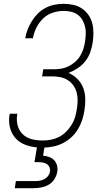

<svg xmlns="http://www.w3.org/2000/svg" viewBox="-20 -763 540 1003"><path d="M57 220 63 183H163Q175 183 187.5 181Q200 179 211.5 173Q223 167 231 156.5Q239 146 241 134Q243 122 238.5 111Q234 100 224.5 94Q215 88 203.5 86Q192 84 180 84H160L173 7Q139 4 109 -8Q79 -20 59 -43.5Q39 -67 31.5 -99Q24 -131 30 -164L31 -169H71L70 -165Q65 -136 72 -108.5Q79 -81 98.5 -62Q118 -43 145.5 -36Q173 -29 202 -29Q224 -29 245.5 -33Q267 -37 287 -47Q307 -57 323.5 -73Q340 -89 352.5 -108.5Q365 -128 371.5 -149Q378 -170 381 -191Q385 -213 385.5 -235Q386 -257 381 -277.5Q376 -298 364.5 -315Q353 -332 335.5 -343.5Q318 -355 297 -359.5Q276 -364 254 -364H200L206 -401H260Q279 -401 298.5 -404Q318 -407 336.5 -416Q355 -425 371 -438.5Q387 -452 398 -469.5Q409 -487 415 -506Q421 -525 424 -544Q427 -564 428 -584Q429 -604 424.5 -623Q420 -642 410.5 -658.5Q401 -675 386 -686Q371 -697 352 -701.5Q333 -706 313 -706Q285 -706 256.5 -697Q228 -688 206 -667Q184 -646 170.5 -619Q157 -592 152 -564V-563H112V-564Q116 -588 125 -610.5Q134 -633 147.5 -654.5Q161 -676 179 -693.5Q197 -711 219.5 -722.5Q242 -734 266 -738.5Q290 -743 313 -743Q339 -743 363.5 -737.5Q388 -732 408 -718.5Q428 -705 442 -685Q456 -665 462 -641Q468 -617 468 -591Q468 -565 464 -539Q460 -514 451 -489Q442 -464 425.5 -443Q409 -422 385.5 -406.5Q362 -391 338 -382Q364 -371 384.5 -350.5Q405 -330 415 -303Q425 -276 425.5 -246Q426 -216 421 -185Q417 -160 409 -135.5Q401 -111 387.5 -88.5Q374 -66 354.5 -47.5Q335 -29 311 -16.5Q287 -4 262.5 1.5Q238 7 212 8L205 50Q222 52 237.5 57.5Q253 63 263.5 74.5Q274 86 278 102Q282 118 279 135Q276 154 264.5 172.5Q253 191 235 201.5Q217 212 196.5 216Q176 220 157 220Z"/></svg>

Font: Iosevka SS18 Extralight
Style: Italic
Weight: 200
Italic angle: -9°
Monospace: yes
Designer: Belleve Invis
Foundry: Belleve Invis
Version: Version 25.1.1; ttfautohint (v1.8.4)